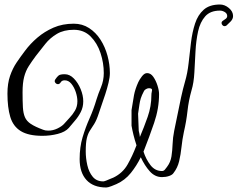

<svg xmlns="http://www.w3.org/2000/svg" viewBox="-20 -780 1053 851"><path d="M1013 -709Q1013 -696 1002.5 -685Q992 -674 984 -667Q980 -664 975 -664Q970 -664 966 -668.5Q962 -673 962 -678Q962 -684 968 -688Q972 -691 979.5 -696Q987 -701 987 -709Q987 -720 976.5 -726.5Q966 -733 955 -733Q912 -733 889.5 -707.5Q867 -682 858 -641Q849 -600 846.5 -552Q844 -504 841.5 -458.5Q839 -413 829 -380Q816 -334 811 -288Q806 -242 795 -195Q788 -162 784.5 -128.5Q781 -95 774 -65.5Q767 -36 749 -13Q744 -5 729.5 0Q715 5 698 5Q667 5 644 -20.5Q621 -46 604 -83Q586 -46 560 -13.5Q534 19 496 36Q490 39 474 45Q458 51 451 51Q394 51 363.5 18Q333 -15 333 -75Q333 -128 346 -171.5Q359 -215 377 -255.5Q395 -296 408 -340Q415 -363 427.5 -393Q440 -423 440 -456Q440 -501 425.5 -545Q411 -589 381.5 -618.5Q352 -648 307 -648Q263 -648 232.5 -630Q202 -612 180.5 -585Q159 -558 138 -531Q121 -508 107.5 -487Q94 -466 87 -439Q80 -412 80 -371Q80 -331 81.5 -304.5Q83 -278 90.5 -260.5Q98 -243 117 -230.5Q136 -218 171 -205Q180 -201 194 -201Q215 -201 234.5 -210.5Q254 -220 264 -231Q275 -244 288.5 -258Q302 -272 312.5 -290Q323 -308 323 -331Q323 -350 316 -371.5Q309 -393 296.5 -408.5Q284 -424 267 -424Q254 -424 249 -415Q244 -407 237 -407Q230 -407 225 -413.5Q220 -420 225 -428Q233 -440 240 -445.5Q247 -451 267 -451Q289 -451 307.5 -432Q326 -413 337.5 -385Q349 -357 349 -331Q349 -305 338 -283.5Q327 -262 312 -245Q297 -228 285 -213Q269 -195 236 -186.5Q203 -178 168 -178Q106 -178 72 -199Q38 -220 25.5 -262Q13 -304 13 -365Q13 -410 24.5 -443.5Q36 -477 54 -503.5Q72 -530 91 -555Q114 -586 145.5 -613Q177 -640 217 -657.5Q257 -675 307 -675Q345 -675 375 -655.5Q405 -636 425.5 -604Q446 -572 456.5 -533Q467 -494 467 -456Q467 -438 461 -413Q455 -388 446.5 -362Q438 -336 430 -313.5Q422 -291 418 -278Q408 -247 397.5 -230.5Q387 -214 378.5 -201Q370 -188 365 -168Q360 -148 360 -109Q360 -79 367 -48Q374 -17 391 3.5Q408 24 438 24Q441 24 450.5 20.5Q460 17 469.5 12.5Q479 8 483 7Q524 -13 545.5 -51Q567 -89 583 -131L585 -136Q577 -160 571.5 -182.5Q566 -205 563 -223V-292Q569 -332 574 -358.5Q579 -385 593 -416Q598 -427 609 -441.5Q620 -456 632 -456Q648 -456 659.5 -439.5Q671 -423 678 -401Q685 -379 685 -363Q685 -299 663 -235Q641 -171 620 -118L616 -108Q627 -74 647 -48Q667 -22 698 -22Q706 -22 711 -28.5Q716 -35 720 -40Q736 -61 740 -87Q744 -113 745 -141.5Q746 -170 752 -200Q759 -232 766.5 -270.5Q774 -309 782.5 -348Q791 -387 800 -418Q811 -455 816 -500.5Q821 -546 826.5 -591.5Q832 -637 844.5 -675.5Q857 -714 883 -737Q909 -760 955 -760Q976 -760 994.5 -744.5Q1013 -729 1013 -709ZM651 -358Q651 -366 652.5 -371.5Q654 -377 654 -381Q654 -389 640 -389Q634 -389 627 -385Q620 -381 618 -376Q608 -357 604 -344Q600 -331 598 -316.5Q596 -302 592 -276L595 -200Q597 -194 598 -187Q599 -180 600 -173Q618 -215 634.5 -262Q651 -309 651 -358Z"/></svg>

Font: Ingrid Darling
Style: Regular
Weight: 400
Designer: Robert E. Leuschke
Foundry: Robert E. Leuschke
Version: Version 1.010; ttfautohint (v1.8.3)